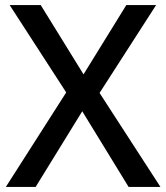

<svg xmlns="http://www.w3.org/2000/svg" viewBox="-20 -734 653 754"><path d="M610 0H485L303 -297L120 0H3L240 -371L18 -714H140L308 -442L476 -714H593L371 -369Z"/></svg>

Font: Noto Sans NKo Unjoined Medium
Style: Regular
Weight: 500
Designer: Monotype Design Team
Foundry: Monotype Imaging Inc.
Version: Version 2.004